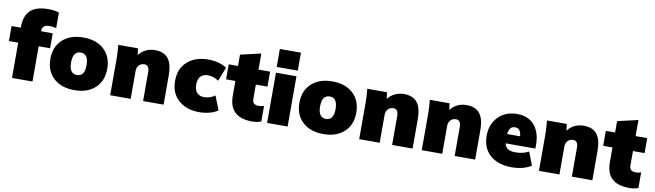

<svg xmlns="http://www.w3.org/2000/svg" viewBox="-40 -1329 6545 1919"><g transform="rotate(10 3232.5 -369.0)"><path d="M96.2 0V-357.9H2V-509.8H96.2V-521Q96.2 -631.3 154.8 -685.8Q213.4 -740.2 333 -740.2Q405.3 -740.2 444.8 -724.1V-566.9Q413.1 -576.2 377 -576.2Q357.4 -576.2 342 -572Q326.7 -567.9 314.2 -553.7Q301.8 -539.6 301.8 -516.1V-509.8H419.9V-357.9H304.2V0Z M940.2 -59.6Q862.3 12.2 730 12.2Q597.7 12.2 519.3 -59.6Q440.9 -131.3 440.9 -254.9Q440.9 -378.4 519.3 -450.2Q597.7 -522 730 -522Q862.3 -522 940.2 -450.2Q1018.1 -378.4 1018.1 -254.9Q1018.1 -131.3 940.2 -59.6ZM730 -141.1Q808.1 -141.1 808.1 -254.9Q808.1 -369.1 730 -369.1Q650.9 -369.1 650.9 -254.9Q650.9 -141.1 730 -141.1Z M1092.8 0V-365.2Q1092.8 -433.1 1085 -509.8H1285.2L1293.9 -442.9Q1321.3 -480.5 1363.5 -501.2Q1405.8 -522 1457 -522Q1547.4 -522 1591.1 -467.3Q1634.8 -412.6 1634.8 -298.8V0H1426.8V-291Q1426.8 -330.1 1414.1 -346.9Q1401.4 -363.8 1377 -363.8Q1342.8 -363.8 1321.8 -341.3Q1300.8 -318.8 1300.8 -282.2V0Z M1998.5 12.2Q1866.2 12.2 1786.4 -59.3Q1706.5 -130.9 1706.5 -254.9Q1706.5 -378.9 1786.4 -450.4Q1866.2 -522 1998.5 -522Q2052.2 -522 2103.5 -508.3Q2154.8 -494.6 2185.5 -471.2L2129.9 -330.1Q2108.4 -346.7 2078.6 -356.4Q2048.8 -366.2 2021.5 -366.2Q1973.1 -366.2 1947 -337.9Q1920.9 -309.6 1920.9 -254.9Q1920.9 -200.7 1947 -172.4Q1973.1 -144 2021.5 -144Q2047.9 -144 2077.9 -153.8Q2107.9 -163.6 2129.9 -180.2L2185.5 -39.1Q2153.8 -15.1 2102.8 -1.5Q2051.8 12.2 1998.5 12.2Z M2537.1 12.2Q2418 12.2 2359.1 -42.5Q2300.3 -97.2 2300.3 -208V-357.9H2206.1V-509.8H2300.3V-625L2508.3 -672.9V-509.8H2626V-357.9H2508.3V-213.9Q2508.3 -178.7 2525.4 -165.8Q2542.5 -152.8 2571.3 -152.8Q2598.6 -152.8 2626 -162.1V-3.9Q2586.4 12.2 2537.1 12.2Z M2682.6 -567.9V-750H2896.5V-567.9ZM2685.5 0V-509.8H2893.6V0Z M3467.5 -59.6Q3389.6 12.2 3257.3 12.2Q3125 12.2 3046.6 -59.6Q2968.3 -131.3 2968.3 -254.9Q2968.3 -378.4 3046.6 -450.2Q3125 -522 3257.3 -522Q3389.6 -522 3467.5 -450.2Q3545.4 -378.4 3545.4 -254.9Q3545.4 -131.3 3467.5 -59.6ZM3257.3 -141.1Q3335.4 -141.1 3335.4 -254.9Q3335.4 -369.1 3257.3 -369.1Q3178.2 -369.1 3178.2 -254.9Q3178.2 -141.1 3257.3 -141.1Z M3620.1 0V-365.2Q3620.1 -433.1 3612.3 -509.8H3812.5L3821.3 -442.9Q3848.6 -480.5 3890.9 -501.2Q3933.1 -522 3984.4 -522Q4074.7 -522 4118.4 -467.3Q4162.1 -412.6 4162.1 -298.8V0H3954.1V-291Q3954.1 -330.1 3941.4 -346.9Q3928.7 -363.8 3904.3 -363.8Q3870.1 -363.8 3849.1 -341.3Q3828.1 -318.8 3828.1 -282.2V0Z M4254.9 0V-365.2Q4254.9 -433.1 4247.1 -509.8H4447.3L4456.1 -442.9Q4483.4 -480.5 4525.6 -501.2Q4567.9 -522 4619.1 -522Q4709.5 -522 4753.2 -467.3Q4796.9 -412.6 4796.9 -298.8V0H4588.9V-291Q4588.9 -330.1 4576.2 -346.9Q4563.5 -363.8 4539.1 -363.8Q4504.9 -363.8 4483.9 -341.3Q4462.9 -318.8 4462.9 -282.2V0Z M5170.9 12.2Q5027.8 12.2 4948.2 -59.6Q4868.7 -131.3 4868.7 -255.9Q4868.7 -372.6 4941.4 -447.3Q5014.2 -522 5132.8 -522Q5191.4 -522 5237.3 -501.7Q5283.2 -481.4 5312 -445.3Q5340.8 -409.2 5355.7 -360.4Q5370.6 -311.5 5370.6 -252.9V-212.9H5068.8Q5077.1 -175.3 5103.8 -158.2Q5130.4 -141.1 5177.7 -141.1Q5256.8 -141.1 5314.9 -172.9L5366.7 -38.1Q5283.7 12.2 5170.9 12.2ZM5134.8 -387.2Q5075.2 -387.2 5066.9 -307.1H5198.7Q5192.9 -387.2 5134.8 -387.2Z M5444.3 0V-365.2Q5444.3 -433.1 5436.5 -509.8H5636.7L5645.5 -442.9Q5672.9 -480.5 5715.1 -501.2Q5757.3 -522 5808.6 -522Q5898.9 -522 5942.6 -467.3Q5986.3 -412.6 5986.3 -298.8V0H5778.3V-291Q5778.3 -330.1 5765.6 -346.9Q5752.9 -363.8 5728.5 -363.8Q5694.3 -363.8 5673.3 -341.3Q5652.3 -318.8 5652.3 -282.2V0Z M6364.3 12.2Q6245.1 12.2 6186.3 -42.5Q6127.4 -97.2 6127.4 -208V-357.9H6033.2V-509.8H6127.4V-625L6335.4 -672.9V-509.8H6453.1V-357.9H6335.4V-213.9Q6335.4 -178.7 6352.5 -165.8Q6369.6 -152.8 6398.4 -152.8Q6425.8 -152.8 6453.1 -162.1V-3.9Q6413.6 12.2 6364.3 12.2Z"/></g></svg>

Font: Mulish ExtraBlack
Style: Regular
Weight: 1000
Designer: Vernon Adams
Foundry: Vernon Adams
Version: Version 3.603; ttfautohint (v1.8.3)